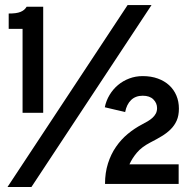

<svg xmlns="http://www.w3.org/2000/svg" viewBox="-20 -732 770 764"><path d="M9.8 12.2 487.8 -711.9H583L105 12.2ZM69.8 -283.2V-617.2H14.6V-678.2Q30.3 -678.2 41.7 -679.7Q53.2 -681.2 61.5 -684.6Q69.8 -688 75.7 -692.9Q81.5 -697.8 85.9 -705.1H151.9V-283.2ZM397.9 0Q397.9 -44.9 409.7 -81.8Q421.4 -118.7 441.7 -147.9Q461.9 -177.2 488.5 -199.2Q515.1 -221.2 544.9 -236.8Q557.1 -243.2 567.9 -249.5Q578.6 -255.9 586.9 -263.4Q595.2 -271 600.1 -280.3Q605 -289.6 605 -301.8Q605 -321.8 590.3 -336.4Q575.7 -351.1 547.9 -351.1Q519.5 -351.1 501.7 -334Q483.9 -316.9 478 -286.1L397 -305.2Q402.3 -331.5 416 -354.2Q429.7 -377 449.5 -393.6Q469.2 -410.2 494.4 -419.7Q519.5 -429.2 547.9 -429.2Q581.5 -429.2 608.2 -419.4Q634.8 -409.7 653.3 -392.6Q671.9 -375.5 681.9 -351.8Q691.9 -328.1 691.9 -299.8Q691.9 -272 683.1 -252.2Q674.3 -232.4 658.9 -217.3Q643.6 -202.1 622.8 -189.7Q602.1 -177.2 578.1 -165Q543.5 -147 524.7 -124.5Q505.9 -102.1 495.1 -78.1H690.9V0Z"/></svg>

Font: Overpass
Style: Regular
Weight: 400
Designer: Delve Withrington
Foundry: Delve Fonts
Version: Version 1.001